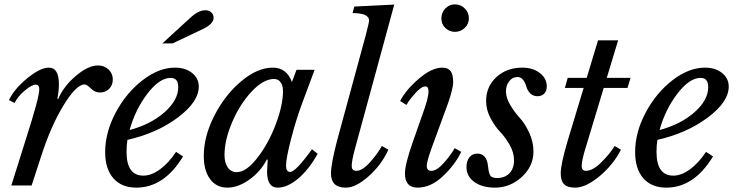

<svg xmlns="http://www.w3.org/2000/svg" viewBox="-20 -850 3373 880"><path d="M21 -391Q44 -441 104 -490.5Q164 -540 204 -540Q250 -540 250 -464Q250 -434 243 -398L246 -395Q271 -454 327.5 -502Q384 -550 429 -550Q458 -550 477.5 -531.5Q497 -513 497 -486Q497 -460 480.5 -443Q464 -426 438 -426Q415 -426 396.5 -444.5Q378 -463 368 -463Q330 -463 272 -368.5Q214 -274 170 -138L125 0H32L97 -207Q160 -403 160 -440Q160 -462 145 -462Q125 -462 92.5 -434Q60 -406 47 -378Z M819 -133Q732 10 605 10Q537 10 499.5 -33Q462 -76 462 -153Q462 -243 510 -333.5Q558 -424 633 -482Q708 -540 782 -540Q830 -540 860.5 -515.5Q891 -491 891 -453Q891 -383 794.5 -311Q698 -239 564 -209Q560 -184 560 -154Q560 -45 637 -45Q674 -45 713.5 -74Q753 -103 787 -154ZM762 -493Q711 -493 655.5 -420.5Q600 -348 574 -254Q671 -280 734 -335.5Q797 -391 797 -451Q797 -493 762 -493ZM771 -651H724L854 -770Q890 -803 921 -803Q938 -803 948.5 -793.5Q959 -784 959 -768Q959 -740 908 -716Z M1236 -488Q1187 -488 1133 -430Q1079 -372 1044 -290Q1009 -208 1009 -140Q1009 -104 1024 -82.5Q1039 -61 1065 -61Q1109 -61 1160 -127Q1211 -193 1244 -280.5Q1277 -368 1277 -432Q1277 -458 1266 -473Q1255 -488 1236 -488ZM1318 -474 1339 -530H1422L1365 -377Q1337 -302 1314 -213Q1291 -124 1291 -91Q1291 -62 1310 -62Q1335 -62 1410 -166L1436 -145Q1395 -72 1346 -31Q1297 10 1252 10Q1204 10 1204 -65L1207 -118L1203 -119Q1174 -63 1122.5 -26.5Q1071 10 1022 10Q972 10 943 -29Q914 -68 914 -135Q914 -225 962.5 -320Q1011 -415 1085.5 -477.5Q1160 -540 1230 -540Q1294 -540 1318 -474Z M1657 -691Q1672 -751 1672 -755Q1672 -790 1596 -790L1604 -820L1787 -829L1608 -172Q1592 -114 1592 -90Q1592 -67 1613 -67Q1641 -67 1676.5 -107Q1712 -147 1730 -181L1760 -164Q1729 -95 1670 -42.5Q1611 10 1565 10Q1497 10 1497 -55Q1497 -97 1524 -202Z M1918 -330Q1944 -401 1944 -431Q1944 -454 1930 -454Q1911 -454 1883 -422.5Q1855 -391 1843 -369L1814 -387Q1840 -438 1899.5 -489Q1959 -540 2007 -540Q2033 -540 2045 -524.5Q2057 -509 2057 -473Q2057 -465 2055.5 -455.5Q2054 -446 2050.5 -433Q2047 -420 2044 -409Q2041 -398 2034.5 -379.5Q2028 -361 2023 -348Q2018 -335 2009 -310Q2000 -285 1994 -269L1957 -168Q1936 -109 1936 -90Q1936 -67 1957 -67Q1982 -67 2014 -103Q2046 -139 2064 -171L2094 -154Q2065 -94 2009.5 -42Q1954 10 1894 10Q1836 10 1836 -55Q1836 -97 1873 -202ZM2065 -704Q2040 -704 2021.5 -721.5Q2003 -739 2003 -765Q2003 -792 2021 -811Q2039 -830 2065 -830Q2092 -830 2110.5 -811Q2129 -792 2129 -766Q2129 -740 2110 -722Q2091 -704 2065 -704Z M2208 -387Q2208 -453 2255 -496.5Q2302 -540 2374 -540Q2422 -540 2454 -515.5Q2486 -491 2486 -454Q2486 -433 2474.5 -421Q2463 -409 2443 -409Q2423 -409 2410 -422.5Q2397 -436 2392.5 -453Q2388 -470 2378 -483.5Q2368 -497 2351 -497Q2329 -497 2314 -478Q2299 -459 2299 -431Q2299 -402 2318.5 -369Q2338 -336 2362 -310Q2386 -284 2405.5 -242Q2425 -200 2425 -155Q2425 -88 2371.5 -39Q2318 10 2249 10Q2190 10 2154 -16Q2118 -42 2118 -84Q2118 -112 2131.5 -129Q2145 -146 2168 -146Q2211 -146 2217 -87Q2220 -55 2228 -44.5Q2236 -34 2258 -34Q2294 -34 2315 -56Q2336 -78 2336 -115Q2336 -151 2316 -186Q2296 -221 2272 -246Q2248 -271 2228 -309Q2208 -347 2208 -387Z M2856 -447H2747L2664 -172Q2647 -118 2646 -90Q2646 -67 2666 -67Q2697 -67 2737 -107Q2777 -147 2797 -181L2826 -164Q2791 -95 2728 -42.5Q2665 10 2616 10Q2581 10 2565.5 -5.5Q2550 -21 2550 -55Q2550 -97 2581 -202L2655 -447H2569L2582 -493H2669L2721 -665H2813L2761 -493H2870Z M3248 -133Q3161 10 3034 10Q2966 10 2928.5 -33Q2891 -76 2891 -153Q2891 -243 2939 -333.5Q2987 -424 3062 -482Q3137 -540 3211 -540Q3259 -540 3289.5 -515.5Q3320 -491 3320 -453Q3320 -383 3223.5 -311Q3127 -239 2993 -209Q2989 -184 2989 -154Q2989 -45 3066 -45Q3103 -45 3142.5 -74Q3182 -103 3216 -154ZM3191 -493Q3140 -493 3084.5 -420.5Q3029 -348 3003 -254Q3100 -280 3163 -335.5Q3226 -391 3226 -451Q3226 -493 3191 -493Z"/></svg>

Font: Libre Baskerville
Style: Italic
Weight: 400
Italic angle: -15°
Designer: Pablo Impallari, Rodrigo Fuenzalida
Foundry: Pablo Impallari, Rodrigo Fuenzalida
Version: Version 1.051;Glyphs 3.2.3 (3260)